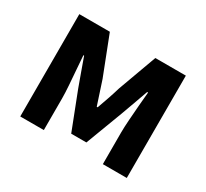

<svg xmlns="http://www.w3.org/2000/svg" viewBox="-118 -735 975 910"><g transform="rotate(30 370.0 -280.0)"><path d="M79 0V-560H246L328 -349Q339 -315 349.5 -283.5Q360 -252 370 -221H375Q386 -252 397 -283.5Q408 -315 418 -349L495 -560H662V0H531V-173Q531 -201 534 -243Q537 -285 540.5 -328Q544 -371 547 -401H542Q530 -366 515 -325.5Q500 -285 488 -251L412 -50H329L251 -251Q239 -285 224 -325.5Q209 -366 197 -401H193Q195 -371 198.5 -328Q202 -285 205 -243Q208 -201 208 -173V0Z"/></g></svg>

Font: Noto Sans SC
Style: Bold
Weight: 700
Designer: Ryoko NISHIZUKA  (kana, bopomofo & ideographs); Paul D. Hunt (Latin, Greek & Cyrillic); Sandoll Communications , Soo-you
Foundry: Adobe
Version: Version 2.004-H2;hotconv 1.0.118;makeotfexe 2.5.65603